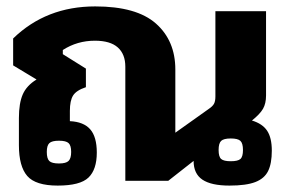

<svg xmlns="http://www.w3.org/2000/svg" viewBox="-20 -564 891 599"><path d="M39 -111V-196Q39 -242 51 -269.5Q63 -297 94 -316L21 -360V-444Q124 -544 277 -544Q406 -544 466.5 -490.5Q527 -437 527 -347V-150L631 -224Q643 -232 647.5 -240Q652 -248 652 -263V-529H810V-266Q810 -241 800.5 -224.5Q791 -208 766 -188Q799 -178 813.5 -156Q828 -134 828 -94Q828 -54 816.5 -30.5Q805 -7 776.5 4Q748 15 696 15Q639 15 611.5 -3.5Q584 -22 584 -62L505 0H371V-356Q371 -395 347.5 -416Q324 -437 276 -437Q221 -437 176 -408V-395L248 -350V-292Q218 -282 208 -266Q198 -250 198 -218V-186Q241 -184 261.5 -160.5Q282 -137 282 -88Q282 -35 256 -10Q230 15 160 15Q91 15 65 -15Q39 -45 39 -111ZM738 -96Q738 -117 730 -124.5Q722 -132 700 -132Q678 -132 670 -124.5Q662 -117 662 -96Q662 -75 670 -68Q678 -61 700 -61Q722 -61 730 -68Q738 -75 738 -96ZM202 -90Q202 -110 194 -117.5Q186 -125 164 -125Q142 -125 134 -117.5Q126 -110 126 -90Q126 -69 134 -61.5Q142 -54 164 -54Q186 -54 194 -62Q202 -70 202 -90Z"/></svg>

Font: Pridi SemiBold
Style: Regular
Weight: 600
Designer: Katatrad Team
Foundry: CadsonDemak
Version: Version 1.001